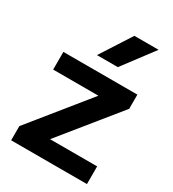

<svg xmlns="http://www.w3.org/2000/svg" viewBox="-194 -914 919 1020"><g transform="rotate(30 265.5 -404.0)"><path d="M36.5 0V-87L319.5 -437H42V-545.5H496V-458.5L212.5 -108.5H501.5V0ZM205 -620 326 -808H474.5L333 -620Z"/></g></svg>

Font: Encode Sans SemiExpanded SemiExpanded SemiBold
Style: Regular
Weight: 600
Width: 6
Designer: Multiple Designers
Foundry: Impallari Type
Version: Version 3.000; ttfautohint (v1.8.3) -l 8 -r 50 -G 200 -x 14 